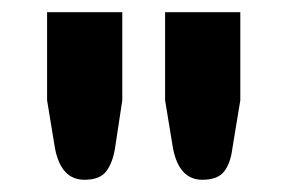

<svg xmlns="http://www.w3.org/2000/svg" viewBox="-20 -747 470 314"><path d="M57 -727H180V-583L168 -504Q164 -480 153.5 -466.5Q143 -453 118 -453Q80 -453 70 -504L57 -583ZM250 -727H373V-583L360 -504Q357 -480 346.5 -466.5Q336 -453 311 -453Q273 -453 263 -504L250 -583Z"/></svg>

Font: Aleo ExtraBold
Style: Regular
Weight: 800
Designer: Alessio Laiso
Foundry: Alessio Laiso
Version: Version 2.001;gftools[0.9.29]